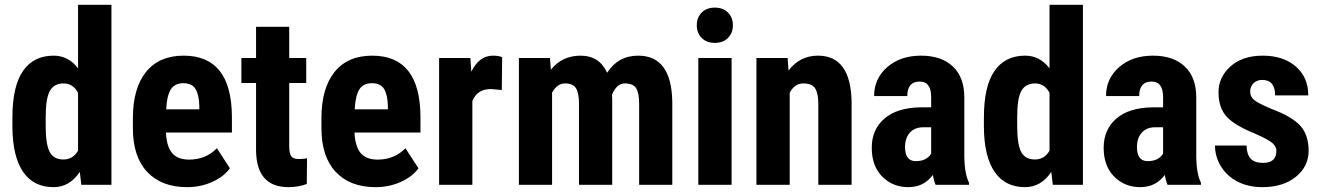

<svg xmlns="http://www.w3.org/2000/svg" viewBox="-20 -770 5508 800"><path d="M170.4 -245.6Q170.4 -167.5 187.3 -136.5Q204.1 -105.5 244.1 -105.5Q284.2 -105.5 305.2 -142.1V-383.3Q284.7 -422.4 245.1 -422.4Q205.6 -422.4 188 -391.6Q170.4 -360.8 170.4 -282.2ZM31.7 -280.3Q31.7 -410.2 75.7 -474.1Q119.6 -538.1 203.6 -538.1Q264.6 -538.1 305.2 -485.4V-750H444.3V0H318.8L312.5 -53.7Q270 9.8 203.1 9.8Q120.1 9.8 76.4 -53.7Q32.7 -117.2 31.7 -240.2Z M810.5 -314.5V-327.1Q809.6 -374.5 794.9 -398.9Q780.3 -423.3 744.1 -423.3Q708 -423.3 691.7 -397.5Q675.3 -371.6 672.4 -314.5ZM745.1 -538.1Q944.3 -538.1 946.3 -285.6V-217.8H671.4Q674.3 -159.2 697.3 -132.1Q720.2 -105 768.1 -105Q837.4 -105 883.8 -152.3L938 -68.8Q912.6 -33.7 864.3 -12Q815.9 9.8 759.3 9.8Q652.8 9.8 593.3 -53.7Q533.7 -117.2 533.7 -235.4V-277.3Q533.7 -402.3 588.4 -470.2Q643.1 -538.1 745.1 -538.1Z M1185.1 -658.2V-528.3H1255.9V-424.3H1185.1V-162.1Q1185.1 -130.9 1193.4 -119.1Q1201.7 -107.4 1224.1 -107.4Q1246.6 -107.4 1259.3 -110.8L1258.3 -3.4Q1223.1 9.8 1182.1 9.8Q1048.3 9.8 1046.9 -143.6V-424.3H985.8V-528.3H1046.9V-658.2Z M1596.2 -314.5V-327.1Q1595.2 -374.5 1580.6 -398.9Q1565.9 -423.3 1529.8 -423.3Q1493.7 -423.3 1477.3 -397.5Q1460.9 -371.6 1458 -314.5ZM1530.8 -538.1Q1730 -538.1 1731.9 -285.6V-217.8H1457Q1460 -159.2 1482.9 -132.1Q1505.9 -105 1553.7 -105Q1623 -105 1669.4 -152.3L1723.6 -68.8Q1698.2 -33.7 1649.9 -12Q1601.6 9.8 1544.9 9.8Q1438.5 9.8 1378.9 -53.7Q1319.3 -117.2 1319.3 -235.4V-277.3Q1319.3 -402.3 1374 -470.2Q1428.7 -538.1 1530.8 -538.1Z M1948.2 0H1809.6V-528.3H1939.9L1943.8 -471.2Q1976.6 -538.1 2034.2 -538.1Q2057.6 -538.1 2072.3 -531.7L2070.8 -395L2024.9 -398.9Q1968.3 -398.9 1948.2 -349.1Z M2509.8 -466.8Q2555.2 -538.1 2639.2 -538.1Q2777.8 -538.1 2781.2 -346.2V0H2643.1V-337.4Q2643.1 -383.3 2630.4 -402.8Q2617.7 -422.4 2583.5 -422.4Q2549.3 -422.4 2529.8 -375L2530.8 -358.4V0H2392.6V-336.4Q2392.6 -381.8 2380.1 -402.1Q2367.7 -422.4 2334.5 -422.4Q2301.3 -422.4 2280.3 -383.8V0H2142.1V-528.3H2271.5L2275.4 -479.5Q2321.8 -538.1 2399.4 -538.1Q2477.1 -538.1 2509.8 -466.8Z M2903.6 -612.1Q2883.3 -632.8 2883.3 -665Q2883.3 -697.3 2903.8 -717.8Q2924.3 -738.3 2958.5 -738.3Q2992.7 -738.3 3013.2 -717.8Q3033.7 -697.3 3033.7 -665Q3033.7 -632.8 3013.4 -612.1Q2993.2 -591.3 2958.5 -591.3Q2923.8 -591.3 2903.6 -612.1ZM3028.3 0H2889.6V-528.3H3028.3Z M3388.2 -538.1Q3524.4 -538.1 3528.3 -347.2V0H3389.6V-336.9Q3389.6 -381.8 3376.2 -402.1Q3362.8 -422.4 3327.1 -422.4Q3291.5 -422.4 3270.5 -383.8V0H3131.8V-528.3H3261.7L3265.6 -476.1Q3312.5 -538.1 3388.2 -538.1Z M3751 -157.2Q3751 -98.6 3795.9 -98.6Q3840.8 -98.6 3859.9 -129.9V-239.7H3826.7Q3791.5 -239.7 3771.2 -217.3Q3751 -194.8 3751 -157.2ZM3859.9 -365.2Q3859.9 -430.2 3812 -430.2Q3760.3 -430.2 3760.3 -369.6H3622.1Q3622.1 -442.9 3677 -490.5Q3731.9 -538.1 3817.4 -538.1Q3902.8 -538.1 3950.4 -492.9Q3998 -447.8 3998 -363.8V-115.2Q3999 -46.9 4017.6 -8.3V0H3878.4Q3872.6 -12.2 3866.7 -41Q3829.6 9.8 3764.6 9.8Q3699.7 9.8 3656 -34.2Q3612.3 -78.1 3612.3 -154.3Q3612.3 -230.5 3665.3 -276.1Q3718.3 -321.8 3817.9 -322.8H3859.9Z M4218.3 -245.6Q4218.3 -167.5 4235.1 -136.5Q4252 -105.5 4292 -105.5Q4332 -105.5 4353 -142.1V-383.3Q4332.5 -422.4 4293 -422.4Q4253.4 -422.4 4235.8 -391.6Q4218.3 -360.8 4218.3 -282.2ZM4079.6 -280.3Q4079.6 -410.2 4123.5 -474.1Q4167.5 -538.1 4251.5 -538.1Q4312.5 -538.1 4353 -485.4V-750H4492.2V0H4366.7L4360.4 -53.7Q4317.9 9.8 4251 9.8Q4168 9.8 4124.3 -53.7Q4080.6 -117.2 4079.6 -240.2Z M4717.3 -157.2Q4717.3 -98.6 4762.2 -98.6Q4807.1 -98.6 4826.2 -129.9V-239.7H4793Q4757.8 -239.7 4737.5 -217.3Q4717.3 -194.8 4717.3 -157.2ZM4826.2 -365.2Q4826.2 -430.2 4778.3 -430.2Q4726.6 -430.2 4726.6 -369.6H4588.4Q4588.4 -442.9 4643.3 -490.5Q4698.2 -538.1 4783.7 -538.1Q4869.1 -538.1 4916.7 -492.9Q4964.4 -447.8 4964.4 -363.8V-115.2Q4965.3 -46.9 4983.9 -8.3V0H4844.7Q4838.9 -12.2 4833 -41Q4795.9 9.8 4731 9.8Q4666 9.8 4622.3 -34.2Q4578.6 -78.1 4578.6 -154.3Q4578.6 -230.5 4631.6 -276.1Q4684.6 -321.8 4784.2 -322.8H4826.2Z M5298.3 -141.6Q5298.3 -159.2 5281.5 -174.1Q5264.6 -189 5206.5 -214.4Q5121.1 -249 5089.1 -286.1Q5057.1 -323.2 5057.1 -385.7Q5057.1 -448.2 5106.9 -493.2Q5156.7 -538.1 5241.7 -538.1Q5326.7 -538.1 5378.9 -493.2Q5431.2 -448.2 5431.2 -372.6H5293Q5293 -437 5239.3 -437Q5217.3 -437 5203.1 -423.3Q5189 -409.7 5189 -388.7Q5189 -367.7 5204.6 -354.2Q5220.2 -340.8 5278.3 -315.9Q5362.8 -284.7 5397.7 -246.3Q5432.6 -208 5432.6 -142.1Q5432.6 -76.2 5379.4 -33.2Q5326.2 9.8 5239.7 9.8Q5181.6 9.8 5137.2 -12.9Q5092.8 -35.6 5067.6 -76.2Q5042.5 -116.7 5042.5 -163.6H5173.8Q5174.8 -127.4 5190.7 -109.4Q5206.5 -91.3 5242.7 -91.3Q5298.3 -91.3 5298.3 -141.6Z"/></svg>

Font: RobotoCondensed-Bold
Style: Bold
Weight: 700
Designer: Google
Version: Version 2.001240; 2014